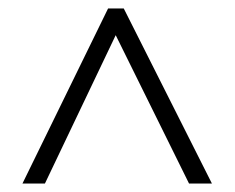

<svg xmlns="http://www.w3.org/2000/svg" viewBox="-20 -738 554 453"><path d="M33 -305 235 -718H272L480 -305H426L253 -655L86 -305Z"/></svg>

Font: Noto Sans Sinhala SemiCondensed Light
Style: Regular
Weight: 300
Width: 4
Designer: Jelle Bosma - Monotype Design Team
Foundry: Monotype Imaging Inc.
Version: Version 2.006; ttfautohint (v1.8.4.7-5d5b)